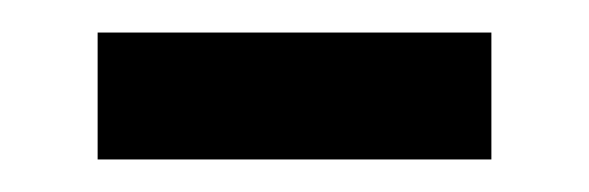

<svg xmlns="http://www.w3.org/2000/svg" viewBox="-20 -327 362 118"><path d="M40 -229V-307H282V-229Z"/></svg>

Font: Noto Sans Khudawadi
Style: Regular
Weight: 400
Designer: Monotype Design Team
Foundry: Monotype Imaging Inc.
Version: Version 2.003; ttfautohint (v1.8.4.7-5d5b)